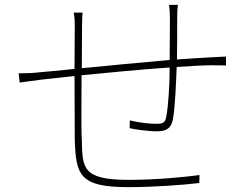

<svg xmlns="http://www.w3.org/2000/svg" viewBox="-20 -775 1040 791"><path d="M676 -755C679 -740 680 -716 680 -697C680 -652 679 -584 679 -528C559 -517 425 -505 317 -494L318 -665C318 -684 319 -710 320 -723H284C288 -696 288 -684 288 -665L287 -491C223 -484 172 -480 140 -477C119 -474 92 -473 57 -473L61 -435C89 -439 112 -442 143 -446C178 -450 227 -455 287 -462C287 -358 288 -242 288 -200C293 -56 305 -4 508 -4C615 -4 734 -13 801 -21L802 -54C747 -46 626 -34 509 -34C315 -34 320 -86 317 -202C314 -239 316 -350 316 -465C429 -476 562 -489 679 -497C679 -425 673 -333 665 -295C661 -268 650 -265 621 -265C594 -265 552 -270 515 -279L514 -247C533 -242 589 -234 627 -234C666 -234 685 -247 692 -282C702 -334 705 -435 708 -499C764 -503 814 -506 851 -506C875 -506 898 -506 911 -505V-542C894 -541 876 -540 851 -539C808 -536 760 -534 709 -530C710 -581 710 -649 710 -697C710 -714 710 -738 713 -755Z"/></svg>

Font: SSpoqa Han Sans Neo Thin
Style: Regular
Weight: 100
Designer: [Spoqa Han Sans Neo] Dong-huui Kim  Younghwa Kang  Yujin Lee  [Noto Sans] Ryoko NISHIZUKA  (kana & ideographs); Paul D. 
Foundry: Spoqa (http://www.spoqa-han-sans.com)
Version: Version 1.000